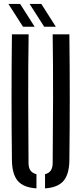

<svg xmlns="http://www.w3.org/2000/svg" viewBox="-20 -980 426 1006"><path d="M42.5 -140Q38.5 -470 42.5 -800H130Q127.5 -635.5 127.8 -462.8Q128 -290 129.5 -125.5Q129.5 -76.5 171 -67.5V7Q103 2.5 73.2 -32.2Q43.5 -67 42.5 -140ZM216 7V-67.5Q256 -76.5 256 -125.5Q257.5 -290 258 -462.8Q258.5 -635.5 256 -800H343.5Q347.5 -470 343.5 -140Q342.5 -67 312.8 -32.2Q283 2.5 216 7ZM100.5 -840 24 -959.5H85.5L161.5 -840ZM211.5 -840 135 -959.5H196.5L272.5 -840Z"/></svg>

Font: Big Shoulders Stencil Display SemiBold
Style: Regular
Weight: 600
Designer: Patric King
Foundry: XO Type Co
Version: Version 1.000